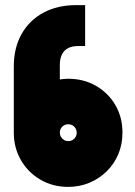

<svg xmlns="http://www.w3.org/2000/svg" viewBox="-20 -722 528 751"><path d="M287 -542H313V-702H278Q205 -702 150 -672.5Q95 -643 64.5 -589Q34 -535 34 -462V-203Q34 -144 62 -95.5Q90 -47 138.5 -19Q187 9 246 9Q291 9 329.5 -7Q368 -23 397.5 -52Q427 -81 443 -119.5Q459 -158 459 -203Q459 -264 431 -311.5Q403 -359 355 -386.5Q307 -414 246 -414Q236 -414 228.5 -413Q221 -412 217.5 -411.5Q214 -411 214 -412V-467Q214 -492 222 -508.5Q230 -525 246 -533.5Q262 -542 287 -542ZM247 -236Q254 -236 260 -233.5Q266 -231 270.5 -226.5Q275 -222 277.5 -216Q280 -210 280 -203Q280 -196 277.5 -190Q275 -184 270.5 -179.5Q266 -175 260 -172.5Q254 -170 247 -170Q238 -170 230.5 -174.5Q223 -179 218.5 -186.5Q214 -194 214 -203Q214 -210 216.5 -216Q219 -222 223.5 -226.5Q228 -231 234 -233.5Q240 -236 247 -236Z"/></svg>

Font: Advent Pro Black
Style: Regular
Weight: 900
Version: Version 3.000